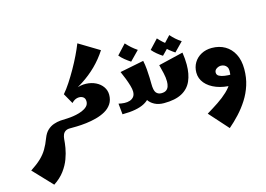

<svg xmlns="http://www.w3.org/2000/svg" viewBox="-230 -1080 2589 1869"><g transform="rotate(-15 1064.5 -145.5)"><path d="M101 490 -80 299Q-14 256 26 218Q66 180 92.5 135.5Q119 91 142 30Q160 -17 188.5 -43.5Q217 -70 251.5 -82Q286 -94 321.5 -97Q357 -100 389 -100L409 -50L389 0Q362 0 344.5 11.5Q327 23 319 42.5Q311 62 309 86Q307 122 298.5 173Q290 224 269 281Q248 338 207.5 392.5Q167 447 101 490Z M444 -305 419 -336Q453 -375 489 -430Q525 -485 560 -546.5Q595 -608 624.5 -669Q654 -730 674 -781L879 -657Q828 -578 762.5 -513.5Q697 -449 617 -397.5Q537 -346 444 -305ZM389 0V-100Q398 -100 423.5 -102.5Q449 -105 481 -111.5Q513 -118 543.5 -130.5Q574 -143 594 -163Q614 -183 614 -213Q614 -245 591.5 -259Q569 -273 537.5 -267.5Q506 -262 478 -232L419 -336L538 -357Q597 -381 652 -379Q707 -377 750.5 -355.5Q794 -334 819 -298Q844 -262 844 -218Q844 -164 818.5 -126Q793 -88 751 -64.5Q709 -41 658 -27.5Q607 -14 555.5 -8Q504 -2 460.5 -1Q417 0 389 0Z M920 0 909 -110Q938 -103 967.5 -101.5Q997 -100 1021.5 -108Q1046 -116 1061.5 -135Q1077 -154 1077 -187Q1077 -212 1066.5 -248Q1056 -284 1040.5 -324.5Q1025 -365 1008 -402L1249 -450Q1258 -408 1262 -361Q1266 -314 1267 -275Q1268 -236 1268 -217Q1268 -146 1287.5 -123Q1307 -100 1339 -100L1359 -50L1339 0Q1285 0 1245 -21Q1205 -42 1183.5 -76.5Q1162 -111 1162 -150H1221Q1221 -84 1144.5 -42Q1068 0 920 0ZM1134 -473Q1105 -492 1076.5 -515Q1048 -538 1028 -563L1119 -661Q1144 -633 1169 -611Q1194 -589 1226 -567Z M1339 0V-100Q1371 -100 1388.5 -112.5Q1406 -125 1413.5 -147Q1421 -169 1421 -197Q1421 -236 1410.5 -282Q1400 -328 1389 -369L1639 -429Q1644 -397 1646.5 -366Q1649 -335 1649 -306Q1649 -211 1618.5 -142Q1588 -73 1520 -36.5Q1452 0 1339 0ZM1448 -448Q1420 -466 1393.5 -488Q1367 -510 1347 -534L1434 -627Q1457 -601 1481 -579.5Q1505 -558 1536 -538ZM1573 -448Q1545 -466 1518.5 -488Q1492 -510 1472 -534L1559 -627Q1582 -601 1606 -579.5Q1630 -558 1661 -538Z M1894 400 1723 209Q1783 173 1839.5 135.5Q1896 98 1940 56.5Q1984 15 2010 -33Q2036 -81 2036 -139Q2036 -163 2026 -178.5Q2016 -194 2000 -201.5Q1984 -209 1967 -209Q1944 -209 1922.5 -195Q1901 -181 1901 -157Q1901 -133 1922.5 -121Q1944 -109 1977 -104.5Q2010 -100 2044 -100L2033 4Q1939 4 1868.5 -23Q1798 -50 1758.5 -97.5Q1719 -145 1719 -205Q1719 -261 1745.5 -305Q1772 -349 1819 -374Q1866 -399 1925 -399Q2000 -399 2057 -366Q2114 -333 2146.5 -270.5Q2179 -208 2179 -119Q2179 -32 2155 42.5Q2131 117 2090 181Q2049 245 1998.5 299.5Q1948 354 1894 400Z"/></g></svg>

Font: Marhey
Style: Bold
Weight: 700
Designer: Nur Syamsi & Bustanul Arifin
Foundry: Namelatype
Version: Version 1.000